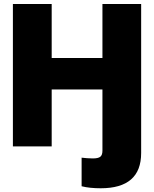

<svg xmlns="http://www.w3.org/2000/svg" viewBox="-20 -748 788 981"><path d="M397 203.6V57.6Q411.1 59.1 425 60.3Q439 61.5 454.1 61.5Q481.9 61.5 492.7 52.7Q503.4 43.9 503.4 22V-61.5H701.2V33.7Q701.2 124 649.4 168.9Q597.7 213.9 494.6 213.9Q466.8 213.9 442.4 211.4Q418 209 397 203.6ZM45.9 0V-727.5H244.1V-451.7H503.4V-727.5H701.2V0H503.4V-291H244.1V0Z"/></svg>

Font: Inter 16pt Black
Style: Regular
Weight: 900
Version: Version 4.001;git-66647c0bb